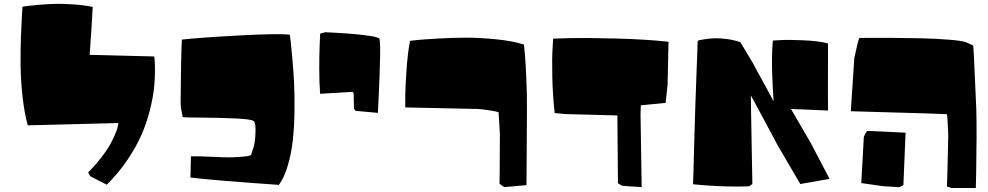

<svg xmlns="http://www.w3.org/2000/svg" viewBox="-20 -949 5064 984"><path d="M586.9 -318.4 122.1 -306.6Q104.5 -371.6 95.2 -457.3Q85.9 -543 85.4 -619.9Q85 -696.8 87.4 -763.2Q89.8 -829.6 92.5 -871.6Q95.2 -913.6 95.2 -914.6Q103 -916 116.9 -918Q130.9 -919.9 172.9 -923.8Q214.8 -927.7 255.9 -929Q296.9 -930.2 352.3 -926.8Q407.7 -923.3 455.1 -913.6Q449.7 -805.7 439.5 -668Q582 -665 770.5 -659.7Q771.5 -651.9 772.9 -638.2Q774.4 -624.5 774.2 -581.1Q773.9 -537.6 769 -493.4Q764.2 -449.2 748.3 -385.3Q732.4 -321.3 706.5 -261.2Q680.7 -201.2 634.5 -131.8Q588.4 -62.5 527.3 -2.4L442.9 -45.4L431.6 -65.4Q472.7 -106.4 503.7 -147.7Q534.7 -189 549.8 -218.3Q564.9 -247.6 574.2 -271.2Q583.5 -294.9 585 -306.6Z M1465.3 -771Q1467.3 -758.8 1469.7 -737.3Q1472.2 -715.8 1478 -651.6Q1483.9 -587.4 1487.1 -526.1Q1490.2 -464.8 1489.3 -383.5Q1488.3 -302.2 1481.2 -234.9Q1474.1 -167.5 1455.8 -103.5Q1437.5 -39.6 1409.2 -1.5Q1077.6 -24.4 956.1 -39.1L958.5 -147.9Q1007.3 -148.4 1062 -145.5Q1116.7 -142.6 1158.2 -142.6Q1180.7 -142.6 1221.4 -145.8Q1262.2 -148.9 1267.1 -156.2L1281.7 -201.2Q1283.7 -212.4 1286.4 -229.5Q1289.1 -246.6 1289.6 -281Q1290 -315.4 1281.7 -327.1Q1274.4 -337.9 1190.2 -341.8Q1106 -345.7 1015.9 -346.2Q925.8 -346.7 916.5 -348.6Q914.6 -359.9 912.1 -371.8Q909.7 -383.8 908.4 -389.4Q907.2 -395 906.5 -405.5Q905.8 -416 905.8 -431.2Q905.8 -478 907.7 -597.2Q909.7 -716.3 912.1 -746.1Q996.6 -755.9 1202.6 -767.1Q1408.7 -778.3 1465.3 -771Z M1802.2 -380.9 1793.9 -392.1Q1792.5 -468.8 1792.5 -471.2L1787.1 -478.5L1620.6 -468.3Q1616.2 -522.5 1616.2 -599.6Q1616.2 -676.8 1618.7 -726.6L1620.6 -776.4L1645 -783.7Q1648.4 -783.7 1654.3 -783.4Q1660.2 -783.2 1678.2 -782.2Q1696.3 -781.2 1713.9 -780.3Q1731.4 -779.3 1755.6 -777.6Q1779.8 -775.9 1800.8 -773.9Q1821.8 -772 1844 -769.3Q1866.2 -766.6 1882.3 -763.9Q1898.4 -761.2 1910.2 -757.8Q1921.9 -754.4 1924.8 -750.5Q1929.7 -730 1927.7 -645.8Q1925.8 -561.5 1921.4 -465.8L1916.5 -370.6Z M2428.2 -390.6 2057.1 -398.4Q2056.6 -421.4 2056.9 -459Q2057.1 -496.6 2063.2 -587.6Q2069.3 -678.7 2081.5 -739.7Q2096.7 -741.7 2123.3 -744.4Q2149.9 -747.1 2225.6 -751.5Q2301.3 -755.9 2370.4 -755.9Q2439.5 -755.9 2522.9 -747.6Q2606.4 -739.3 2665 -720.7Q2666.5 -713.4 2670.4 -667.2Q2674.3 -621.1 2677.7 -540.3Q2681.2 -459.5 2680.7 -387.7L2678.2 0L2564 9.8Q2563.5 9.3 2562.3 8.3Q2561 7.3 2557.6 5.1Q2554.2 2.9 2551.5 1Q2548.8 -1 2545.9 -3.2Q2543 -5.4 2541.5 -6.3L2540 -7.3Q2540.5 -6.8 2541 -70.6Q2541.5 -134.3 2541.5 -198.2L2542 -262.2L2535.2 -373.5Q2526.4 -377.4 2499.5 -381.8Q2472.7 -386.2 2450.7 -388.7Z M2814.9 -751Q2851.6 -752.4 2912.8 -753.9Q2974.1 -755.4 3131.1 -751.7Q3288.1 -748 3406.2 -734.9L3401.4 -516.1L3391.6 -421.9L3264.2 -409.2L3262.7 -361.3L3268.6 9.8Q3168.5 3.9 3167 2.4L3147 -9.8L3144 -357.4L2879.4 -364.3L2822.8 -369.6Q2812.5 -460.4 2810.5 -555.9Q2808.6 -651.4 2812 -701.2Z M3555.7 -740.2Q3559.6 -741.7 3567.1 -743.7Q3574.7 -745.6 3598.4 -749Q3622.1 -752.4 3646.5 -752.9Q3670.9 -753.4 3706.1 -748.8Q3741.2 -744.1 3774.4 -732.9Q3774.4 -732.9 3841.3 -621.1Q3838.9 -624.5 3864.7 -576.7Q3890.6 -528.8 3918 -479.5L3944.8 -429.7Q3944.3 -437.5 3943.4 -451.4Q3942.4 -465.3 3940.2 -505.4Q3938 -545.4 3937 -582Q3936 -618.7 3936.8 -663.6Q3937.5 -708.5 3940.9 -741.2Q3960 -742.7 3991.5 -744.1Q4022.9 -745.6 4098.4 -742.4Q4173.8 -739.3 4223.6 -726.6Q4222.7 -382.3 4223.6 -382.3Q4224.1 -382.3 4176.5 -384.5Q4128.9 -386.7 4081.1 -388.7L4033.7 -390.6L4134.8 -216.8L4228.5 -38.1Q4231.4 -32.2 4231.4 -32.2L4081.5 -5.9L3965.3 -204.6Q3956.5 -221.2 3942.1 -248Q3927.7 -274.9 3897.5 -331.3Q3867.2 -387.7 3847.4 -424.6Q3827.6 -461.4 3828.1 -459.5L3829.6 -355.5L3835.9 -4.9Q3833 -4.9 3826.9 0.5Q3820.8 5.9 3817.9 5.9Q3790 6.8 3759 7.1Q3728 7.3 3700.7 6.3Q3673.3 5.4 3647.2 4.2Q3621.1 2.9 3600.3 1.2Q3579.6 -0.5 3564 -1.7Q3548.3 -2.9 3539.8 -3.9Q3531.2 -4.9 3531.7 -4.9Q3532.7 -4.9 3538.6 -240.7L3543.5 -405.3L3555.7 -740.2Z M4609.9 0 4621.1 -269Q4608.4 -269.5 4588.1 -270.5Q4567.9 -271.5 4524.7 -273.7Q4481.4 -275.9 4452.6 -277.1Q4423.8 -278.3 4423.8 -277.8L4421.4 -274.4Q4418.9 -271.5 4414.8 -264.2Q4410.6 -256.8 4407.2 -247.6L4394 -10.7L4503.4 4.9L4589.4 10.3ZM4340.3 -378.9 4358.4 -651.9Q4378.9 -749 4384.3 -754.4Q4403.3 -754.9 4435.1 -755.1Q4466.8 -755.4 4551.5 -754.9Q4636.2 -754.4 4705.1 -752.7Q4773.9 -751 4840.8 -745.8Q4907.7 -740.7 4930.2 -732.9L4967.8 -715.8Q4968.8 -710.9 4970.9 -668.2Q4973.1 -625.5 4976.8 -539.3Q4980.5 -453.1 4983.4 -392.6Q4985.4 -332 4984.9 -241.5Q4984.4 -150.9 4982.9 -68.4L4981 14.6H4856.9Q4856.4 14.6 4855.2 14.2Q4854 13.7 4850.6 12.7Q4847.2 11.7 4844.5 10.7Q4841.8 9.8 4838.9 8.8Q4835.9 7.8 4834.5 7.8L4833 7.3Q4833.5 7.8 4835.2 -58.3Q4836.9 -124.5 4838.4 -190.9L4839.8 -257.3Q4835.9 -356 4833 -363.8L4730.5 -367.7Z"/></svg>

Font: Noot
Style: Regular
Weight: 400
Designer: Amos Jerbi
Foundry: Amos Jerbi
Version: Version 1.000;PS 001.001;hotconv 1.0.56